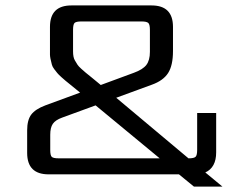

<svg xmlns="http://www.w3.org/2000/svg" viewBox="-20 -642 876 707"><path d="M196 -59H568L332 -254L209 -209Q184 -200 174.5 -186Q165 -172 165 -146V-90Q165 -70 170.5 -64.5Q176 -59 196 -59ZM532 -451V-532Q532 -552 526 -557.5Q520 -563 501 -563H280Q260 -563 254.5 -557.5Q249 -552 249 -532V-453Q249 -431 255.5 -420Q262 -409 265.5 -403.5Q269 -398 279.5 -388.5Q290 -379 295.5 -374.5Q301 -370 316.5 -357.5Q332 -345 339 -339L351 -329L473 -374Q506 -386 519 -403Q532 -420 532 -451ZM159 0Q80 0 80 -79V-162Q80 -200 95 -220Q110 -240 147 -254L275 -301L259 -314Q254 -318 240 -329.5Q226 -341 221.5 -344.5Q217 -348 206 -358Q195 -368 191 -373Q187 -378 180 -387Q173 -396 171 -404Q164 -430 164 -441V-543Q164 -622 243 -622H538Q617 -622 617 -543V-454Q617 -401 599 -373Q581 -345 539 -330L408 -282L674 -59H675Q694 -59 700 -64.5Q706 -70 706 -90V-226H776V-81Q776 -25 736 -7L799 45H694L639 0Z"/></svg>

Font: Sarpanch
Style: Regular
Weight: 400
Designer: Manushi Parikh (Devanagari and Latin), Jyotish Sonowal (Devanagari)
Foundry: Indian Type Foundry
Version: Version 2.004;PS 1.0;hotconv 1.0.78;makeotf.lib2.5.61930; tt